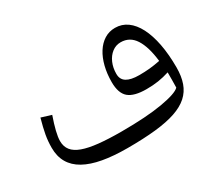

<svg xmlns="http://www.w3.org/2000/svg" viewBox="-114 -805 1151 1030"><g transform="rotate(-30 462.0 -289.5)"><path d="M804.9 -144Q781.8 -120.1 685.4 -103.4Q589 -86.7 432.6 -86.7Q352.2 -86.7 293.4 -92.9Q234.6 -99 196.4 -112.8Q158.2 -126.5 139.8 -149.6Q121.3 -172.8 121.3 -207.1Q121.3 -230.5 130.1 -266.8Q138.9 -303.1 155.5 -350.3L93.4 -369.4Q78.3 -315.4 71.4 -277.1Q64.5 -238.7 64.5 -198.2Q64.5 -144.8 87.1 -106Q109.6 -67.2 154.3 -42.3Q199 -17.3 264.7 -5.5Q330.4 6.4 417.2 6.4Q516.8 6.4 591.1 -1.5Q665.3 -9.4 716.8 -26.9Q768.3 -44.4 800 -72.9Q831.6 -101.3 845.9 -142Q860.3 -182.7 860.3 -237.1Q860.3 -318 847.9 -382.4Q835.5 -446.9 812 -492.6Q788.4 -538.2 755.1 -562.2Q721.8 -586.2 679.9 -586.2Q643 -586.2 613.4 -567.7Q583.8 -549.2 562.7 -516Q541.7 -482.7 530.6 -438.4Q519.5 -394.1 519.5 -342.4Q519.5 -273.8 553.1 -245.1Q586.8 -216.5 663.1 -216.5Q703.5 -216.5 737.3 -221.7Q771.1 -227 805.7 -238Q805.8 -218.3 805.7 -192.5Q805.7 -166.7 804.9 -144ZM797 -314Q760.8 -306.9 730.8 -304Q700.8 -301.2 666.6 -301.2Q615.2 -301.2 589.2 -317.4Q563.1 -333.6 563.1 -368.1Q563.1 -405.8 576.5 -436.6Q589.9 -467.4 613.6 -485.7Q637.4 -504.1 667.2 -504.1Q723.6 -504.1 755.1 -455Q786.6 -405.8 797 -314Z"/></g></svg>

Font: Pinar FD VF
Style: Regular
Weight: 300
Designer: Amin Abedi
Version: Version 2.000